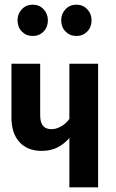

<svg xmlns="http://www.w3.org/2000/svg" viewBox="-20 -802 497 822"><path d="M400 -529V0H277V-211Q253 -184 224.5 -170Q196 -156 158 -156Q98 -156 63.5 -193.5Q29 -231 29 -299V-529H152V-309Q152 -278 164 -263.5Q176 -249 200 -249Q221 -249 242 -261Q263 -273 277 -293V-529ZM185 -715Q185 -686 166.5 -667Q148 -648 120 -648Q92 -648 73.5 -667Q55 -686 55 -715Q55 -743 73.5 -762.5Q92 -782 120 -782Q148 -782 166.5 -762.5Q185 -743 185 -715ZM372 -715Q372 -686 353.5 -667Q335 -648 307 -648Q279 -648 260.5 -667Q242 -686 242 -715Q242 -743 260.5 -762.5Q279 -782 307 -782Q335 -782 353.5 -762.5Q372 -743 372 -715Z"/></svg>

Font: Fira Sans Extra Condensed Medium
Style: Regular
Weight: 500
Width: 1
Designer: Carrois Corporate & Edenspiekermann AG
Foundry: Carrois Corporate GbR & Edenspiekermann AG
Version: Version 4.203